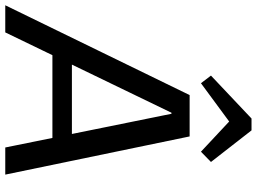

<svg xmlns="http://www.w3.org/2000/svg" viewBox="-173 -832 975 729"><g transform="rotate(90 314.5 -467.5)"><path d="M311 -700H468L613 0H510L382 -631H378L73 0H-30ZM150 -253H504L493 -179H140ZM237 -781 400 -935H445L565 -781L526 -743L388 -872H441L266 -743Z"/></g></svg>

Font: Pathway Extreme 28pt Medium
Style: Italic
Weight: 500
Italic angle: -8°
Designer: Eduardo Rodriguez Tunni
Foundry: Eduardo Rodriguez Tunni
Version: Version 1.001;gftools[0.9.26]